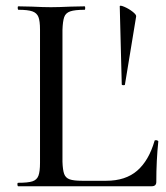

<svg xmlns="http://www.w3.org/2000/svg" viewBox="-20 -647 577 667"><path d="M43 -12Q77 -12 92.5 -17Q108 -22 113.5 -36.5Q119 -51 119 -81V-544Q119 -574 113.5 -588Q108 -602 92.5 -607.5Q77 -613 44 -613Q42 -613 41.5 -619Q41 -625 44 -625L91 -624Q131 -622 157 -622Q182 -622 226 -624L274 -625Q276 -625 276 -619Q276 -613 274 -613Q240 -613 224 -607.5Q208 -602 203 -587.5Q198 -573 197 -543V-85Q198 -56 203 -42.5Q208 -29 222 -24Q236 -19 265 -19H349Q416 -19 456.5 -54Q497 -89 517 -158Q517 -160 522 -160Q525 -160 527.5 -158.5Q530 -157 530 -156Q523 -90 523 -15Q523 0 507 0H43Q41 0 40.5 -6Q40 -12 43 -12ZM396 -625Q396 -630 411.5 -623.5Q427 -617 440.5 -606.5Q454 -596 453 -590L414 -353Q414 -351 409 -351Q404 -351 403 -353Z"/></svg>

Font: Cormorant Upright Medium
Style: Regular
Weight: 500
Designer: Christian Thalmann (Catharsis Fonts)
Foundry: Catharsis Fonts
Version: Version 3.302